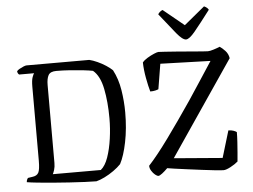

<svg xmlns="http://www.w3.org/2000/svg" viewBox="-61 -1033 1463 1112"><g transform="rotate(-5 671.0 -477.5)"><path d="M455 0Q429 0 387.5 -2Q346 -4 298 -7Q250 -10 202.5 -14Q155 -18 115.5 -22Q76 -26 53 -30Q53 -38 56 -44.5Q59 -51 62 -54L88 -58Q114 -61 123.5 -78.5Q133 -96 133 -148V-578Q133 -615 139.5 -633Q146 -651 150 -655H63Q54 -662 53 -675Q57 -681 68.5 -687.5Q80 -694 92 -699Q104 -704 110 -704H475Q496 -699 521.5 -687.5Q547 -676 570 -661Q593 -646 607 -632Q635 -579 645.5 -513Q656 -447 656 -383Q656 -290 640 -211Q624 -132 600 -87Q583 -69 557 -50.5Q531 -32 503.5 -18.5Q476 -5 455 0ZM207 -63H486Q512 -84 528.5 -131Q545 -178 553.5 -238Q562 -298 562 -357Q562 -452 546.5 -529Q531 -606 491 -639Q472 -643 437 -647Q402 -651 360 -654Q318 -657 279 -657Q244 -657 233 -637Q222 -617 222 -580V-127Q222 -104 216.5 -87Q211 -70 207 -63ZM816 0Q808 0 796.5 -9.5Q785 -19 776 -33.5Q767 -48 767 -63Q817 -117 885 -210.5Q953 -304 1031 -419Q1065 -471 1101.5 -526Q1138 -581 1174 -637L883 -646L859 -500Q853 -497 840.5 -494Q828 -491 811 -491Q802 -522 793 -570.5Q784 -619 783 -662Q793 -675 813 -687Q833 -699 852 -707Q871 -715 878 -715Q885 -715 914.5 -713Q944 -711 984 -708Q1024 -705 1063.5 -701.5Q1103 -698 1131 -696Q1159 -694 1164 -694Q1176 -694 1198 -701Q1220 -708 1234 -714Q1248 -705 1265 -687Q1282 -669 1286 -643L913 -94L1195 -71L1242 -227Q1258 -227 1271 -222.5Q1284 -218 1290 -213Q1290 -187 1288 -155.5Q1286 -124 1283.5 -94Q1281 -64 1279 -43Q1262 -28 1235.5 -14Q1209 0 1195 0Q1181 0 1147.5 -3.5Q1114 -7 1071 -12.5Q1028 -18 986 -23.5Q944 -29 912 -33.5Q880 -38 870 -40Q853 -23 838 -11.5Q823 0 816 0ZM1044 -773Q1024 -773 989.5 -815Q955 -857 896 -932Q899 -938 906.5 -945Q914 -952 923 -955L1044 -856L1164 -955Q1184 -946 1190 -933Q1130 -854 1096.5 -813.5Q1063 -773 1044 -773Z"/></g></svg>

Font: Texturina Light
Style: Regular
Weight: 300
Designer: Guillermo Torres Carreño
Foundry: Omnibus-Type
Version: Version 1.002; ttfautohint (v1.8.3)